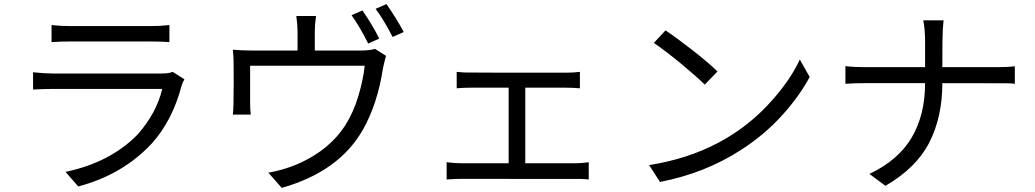

<svg xmlns="http://www.w3.org/2000/svg" viewBox="-20 -867 5040 935"><path d="M361 41 299 -30Q518 -76 651 -213Q743 -318 770 -434H239Q203 -434 141 -431V-515Q199 -509 239 -509H766Q801 -509 821 -517L878 -481Q869 -464 865 -452Q820 -280 719 -168Q577 -16 361 41ZM805 -662Q764 -665 713 -665H321Q275 -665 231 -662V-745Q273 -740 321 -740H714Q762 -740 805 -745Z M1773 -655Q1732 -737 1692 -793L1745 -816Q1794 -745 1827 -679ZM1352 48 1287 -26Q1431 -52 1541 -131Q1614 -184 1661 -256Q1702 -321 1725.5 -400.5Q1749 -480 1756 -547H1198V-368Q1198 -333 1201 -309H1114Q1118 -343 1118 -461Q1118 -564 1117 -586Q1116 -608 1114 -625Q1155 -621 1207 -621H1429V-714Q1429 -746 1423 -789H1519Q1513 -746 1513 -714V-621H1737Q1782 -621 1806 -629L1860 -595Q1854 -576 1845 -535Q1819 -362 1747 -235Q1631 -31 1352 48ZM1892 -687Q1850 -769 1809 -824L1862 -847Q1913 -774 1946 -711Z M2847 7Q2831 5 2811.5 4.5Q2792 4 2227 4Q2194 4 2155 7V-77Q2193 -72 2227 -72H2457V-440H2273Q2237 -440 2204 -437V-517Q2221 -515 2241 -514Q2261 -513 2733 -513Q2771 -513 2804 -517V-437Q2768 -440 2733 -440H2538V-72H2780Q2816 -72 2847 -77Z M3412 -455Q3370 -496 3297 -556.5Q3224 -617 3164 -658L3221 -719Q3275 -683 3352.5 -622.5Q3430 -562 3474 -519ZM3194 19 3141 -63Q3516 -122 3744 -383Q3831 -482 3875 -577L3923 -492Q3872 -397 3786.5 -303Q3701 -209 3587 -136Q3412 -23 3194 19Z M4292 38 4214 -20Q4355 -87 4420 -197.5Q4485 -308 4485 -462H4192Q4137 -462 4097 -459V-545Q4138 -540 4190 -540H4485V-669Q4485 -692 4482.5 -722Q4480 -752 4476 -768H4575Q4573 -751 4571 -721Q4569 -691 4569 -540H4835Q4889 -540 4922 -544V-459Q4909 -461 4883 -461.5Q4857 -462 4569 -462Q4569 -298 4506 -174Q4443 -50 4292 38Z"/></svg>

Font: Source Han Sans & Saira Hybrid
Style: Regular
Weight: 400
Designer: Ryoko NISHIZUKA 西塚涼子 (kana & ideographs); Paul D. Hunt (Latin, Greek & Cyrillic); Wenlong ZHANG 张文龙 (bopomofo); Sandoll 
Foundry: Adobe Systems Incorporated
Version: Version 1.00;August 2, 2021;FontCreator 13.0.0.2675 64-bit